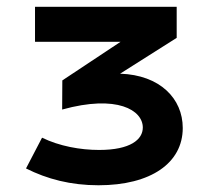

<svg xmlns="http://www.w3.org/2000/svg" viewBox="-20 -884 620 573"><path d="M57.6 -381.3C120.6 -349.6 190.9 -331.1 273.9 -331.1C430.7 -331.1 525.4 -397.9 525.4 -502C525.4 -589.8 457.5 -660.2 338.4 -664.1L507.3 -771V-863.8H84.5V-759.3H339.8L166 -644L165.5 -557.1C329.6 -602.5 406.2 -555.2 406.2 -503.4C406.2 -467.8 369.6 -436.5 275.9 -436.5C219.7 -436.5 157.2 -447.8 105.5 -473.1Z"/></svg>

Font: Krona One
Style: Regular
Weight: 400
Designer: Yvonne Schüttler
Foundry: Yvonne Schüttler
Version: Version 1.002